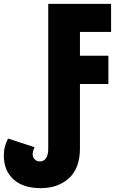

<svg xmlns="http://www.w3.org/2000/svg" viewBox="-40 -734 623 999"><path d="M172 245Q81 245 30.5 199.5Q-20 154 -20 76Q-20 49 -14 27Q-8 5 2 -13L140 32Q130 52 130 69Q130 84 140.5 95Q151 106 168 106Q188 106 199.5 89Q211 72 211 42V-714H538V-568H376V-444H524V-297H376V38Q376 141 319 193Q262 245 172 245Z"/></svg>

Font: Noto Sans Mono SemiCondensed Black
Style: Regular
Weight: 900
Width: 4
Designer: Monotype Design Team
Foundry: Monotype Imaging Inc.
Version: Version 2.014; ttfautohint (v1.8.4.7-5d5b)